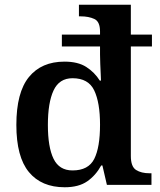

<svg xmlns="http://www.w3.org/2000/svg" viewBox="-20 -780 676 810"><path d="M253 10Q155 10 102 -54Q49 -118 49 -253Q49 -390 102 -455Q155 -520 252 -520Q309 -520 344 -497.5Q379 -475 401 -440H406Q406 -444 405 -465Q404 -486 403 -510Q402 -534 402 -550V-584H241V-634H402V-647Q402 -689 378 -700Q354 -711 321 -711H313V-760H532V-634H621V-584H532V-122Q532 -77 554 -63Q576 -49 611 -49H619V0H431L412 -82H407Q384 -40 348 -15Q312 10 253 10ZM286 -61Q353 -61 377.5 -109.5Q402 -158 402 -254Q402 -347 377.5 -398.5Q353 -450 286 -450Q230 -450 206 -398.5Q182 -347 182 -253Q182 -159 206 -110Q230 -61 286 -61Z"/></svg>

Font: Noto Serif Telugu SemiBold
Style: Regular
Weight: 600
Designer: Jelle Bosma - Monotype Design Team
Foundry: Monotype Imaging Inc.
Version: Version 2.005; ttfautohint (v1.8.4.7-5d5b)